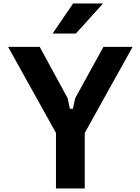

<svg xmlns="http://www.w3.org/2000/svg" viewBox="-20 -1065 790 1085"><path d="M362.3 -509.8 375 -450.6H392.2L404.8 -509.8L564.4 -800H729.3L458.9 -313.8V0H296.3V-313.8L25.9 -800H204.5ZM393.1 -1045.3H562.5L408.8 -875.5H277.2Z"/></svg>

Font: Martian Mono Custom sWd Rg
Style: Regular
Weight: 400
Width: 6
Monospace: yes
Designer: Alex Havermale
Foundry: Evil Martians
Version: Version 1.000